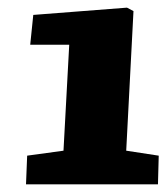

<svg xmlns="http://www.w3.org/2000/svg" viewBox="-20 -856 440 502"><path d="M310 -462 395 -449 393 -374H48L51 -449L146 -462L161 -739H59L67 -817L312 -836L329 -827Z"/></svg>

Font: Literata 18pt Black
Style: Italic
Weight: 900
Italic angle: -2°
Designer: Latin by Veronika Burian and Jose Scaglione. Greek by Irene Vlachou. Cyrillic by Vera Evstafieva
Foundry: TypeTogether
Version: Version 3.103;gftools[0.9.29]